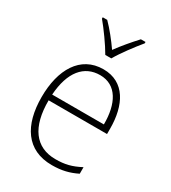

<svg xmlns="http://www.w3.org/2000/svg" viewBox="-188 -861 863 968"><g transform="rotate(30 243.5 -377.0)"><path d="M226 -606H261C286 -650 335 -715 369 -756V-764H342C307 -726 272 -685 243 -645C216 -684 179 -731 146 -764H120V-756C152 -718 201 -650 226 -606ZM255 -539C121 -539 54 -421 54 -262C54 -99 122 10 270 10C327 10 370 -1 414 -23V-61C362 -34 325 -25 271 -25C154 -25 92 -110 93 -265H433V-297C433 -431 380 -539 255 -539ZM255 -505C352 -505 396 -418 395 -299H94C103 -435 163 -505 255 -505Z"/></g></svg>

Font: Noto Sans Lao UI SemCond ExtLt
Style: Regular
Weight: 200
Width: 4
Designer: Monotype Design Team
Foundry: Monotype Imaging Inc.
Version: Version 2.000